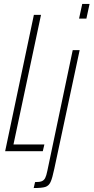

<svg xmlns="http://www.w3.org/2000/svg" viewBox="-20 -763 472 969"><path d="M6 0 151 -688H187L48 -34H204L196 0ZM379 -669 395 -743H432L416 -669ZM219 99 347 -510H382L254 89Q244 137 235 156Q226 175 208.5 180.5Q191 186 150 186L157 156Q180 156 191 151.5Q202 147 208 135.5Q214 124 219 99Z"/></svg>

Font: Saira Ultra Condensed Thin
Style: Italic
Weight: 100
Width: 1
Italic angle: -12°
Designer: Hector Gatti with collaboration of the Omnibus-Type team
Foundry: Omnibus-Type
Version: Version 1.001; ttfautohint (v1.8)